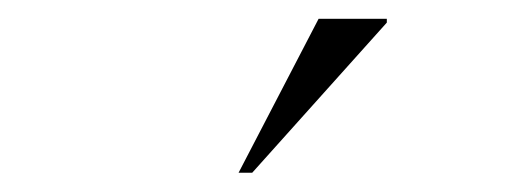

<svg xmlns="http://www.w3.org/2000/svg" viewBox="-20 -738 540 204"><path d="M233.5 -554.5 318.5 -718H391V-714L248 -554.5Z"/></svg>

Font: Newsreader 60pt Light
Style: Regular
Weight: 300
Designer: Hugues Gentile
Foundry: Production Type
Version: Version 1.003